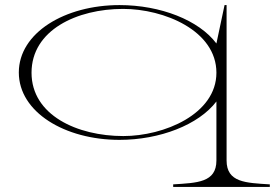

<svg xmlns="http://www.w3.org/2000/svg" viewBox="-20 -535 1081 755"><path d="M661 190V200H1041V190C947 184 871 183 871 96V-515H863L831 -364C762 -456 611 -515 450 -515C235 -515 54 -406 54 -250C54 -94 235 15 450 15C608 15 761 -44 831 -136V96C831 183 755 184 661 190ZM465 0C284 0 104 -82 104 -249C104 -417 283 -500 464 -500C625 -500 831 -415 831 -249C831 -86 625 0 465 0Z"/></svg>

Font: Sprat Extended Thin
Style: Regular
Weight: 100
Width: 9
Designer: Ethan Nakache
Foundry: Collletttivo
Version: Version 2.000;Glyphs 3.2 (3217)